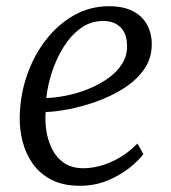

<svg xmlns="http://www.w3.org/2000/svg" viewBox="-20 -588 551 618"><path d="M441.5 -92Q427.5 -72.5 397.8 -48.5Q368 -24.5 326.8 -7.2Q285.5 10 237 10Q184 10 146.5 -9Q109 -28 86 -60.2Q63 -92.5 52.8 -132.2Q42.5 -172 43.5 -213Q45 -283 67.2 -346.8Q89.5 -410.5 128.2 -460.2Q167 -510 218.5 -539Q270 -568 330.5 -568Q377.5 -568 408 -552Q438.5 -536 453.5 -508.2Q468.5 -480.5 468.5 -446Q468.5 -399.5 443.2 -364Q418 -328.5 377.2 -303Q336.5 -277.5 290 -261Q243.5 -244.5 200 -236.2Q156.5 -228 127 -227.5Q124.5 -198.5 129.2 -167Q134 -135.5 147.8 -108Q161.5 -80.5 186.2 -63.5Q211 -46.5 248.5 -46.5Q276 -46.5 305.8 -55Q335.5 -63.5 365.5 -81Q395.5 -98.5 422.5 -126ZM312 -520.5Q271.5 -520.5 239.2 -496.8Q207 -473 183.8 -435.2Q160.5 -397.5 146.8 -354.5Q133 -311.5 129 -272.5Q161 -273.5 196.8 -281Q232.5 -288.5 266.5 -302.5Q300.5 -316.5 328.2 -336.2Q356 -356 372.5 -381.8Q389 -407.5 389 -438.5Q389 -479.5 368.2 -500Q347.5 -520.5 312 -520.5Z"/></svg>

Font: Merriweather Light 18pt Light
Style: Italic
Weight: 300
Italic angle: -7.8°
Version: Version 2.101